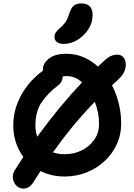

<svg xmlns="http://www.w3.org/2000/svg" viewBox="-20 -1027 790 1128"><path d="M119 81Q94 81 77 64.5Q60 48 56 22.5Q52 -3 67 -27Q91 -66 117 -105Q89 -143 73.5 -190Q58 -237 58 -290Q58 -350 75.5 -401.5Q93 -453 120 -494Q147 -535 177 -564.5Q207 -594 232 -612Q232 -615 232 -619Q232 -655 267.5 -683Q303 -711 370 -711Q424 -711 470.5 -691Q517 -671 555 -636Q572 -652 588 -666Q611 -689 630.5 -697.5Q650 -706 669 -706Q697 -706 710.5 -682.5Q724 -659 716.5 -625Q709 -591 675 -560Q656 -543 638 -526Q664 -476 678 -418Q692 -360 692 -300Q692 -236 666.5 -180Q641 -124 595 -81Q549 -38 488.5 -14Q428 10 359 10Q282 10 218 -22Q200 6 181 36Q154 81 119 81ZM188 -290Q188 -254 199 -224Q261 -310 327.5 -390.5Q394 -471 462 -543Q443 -561 420 -570.5Q397 -580 372 -580Q359 -580 348 -578Q348 -545 321 -525Q261 -480 224.5 -426Q188 -372 188 -290ZM562 -300Q562 -364 537 -429Q468 -358 407.5 -284.5Q347 -211 291 -132Q322 -121 359 -121Q415 -121 461 -144Q507 -167 534.5 -207Q562 -247 562 -300ZM355 -769Q327 -769 313.5 -780.5Q300 -792 300 -810Q300 -826 309 -838Q318 -850 335 -865Q359 -886 369.5 -904.5Q380 -923 389 -953Q400 -985 416.5 -996Q433 -1007 456 -1007Q524 -1007 524 -939Q524 -894 499 -855Q474 -816 435 -792.5Q396 -769 355 -769Z"/></svg>

Font: Shantell Sans Normal
Style: Regular
Weight: 600
Designer: Stephen Nixon, Anya Danilova, Shantell Martin
Foundry: Arrow Type
Version: Version 1.009;[a7da0bfa3]